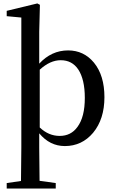

<svg xmlns="http://www.w3.org/2000/svg" viewBox="-20 -834 673 1116"><path d="M304 262V230L210 217C209 129 208 65 208 24V-59C249 -10 298 15 357 15C423 15 478 -11 521 -62C565 -115 587 -184 587 -269C587 -353 567 -420 526 -470C487 -517 437 -541 376 -541C311 -541 255 -515 208 -464V-649L212 -806L197 -814L19 -771V-740L104 -732V24C104 65 103 130 102 218L19 230V262ZM327 -44C284 -44 246 -60 211 -93V-429C252 -466 292 -484 333 -484C377 -484 411 -466 435 -430C460 -392 473 -337 473 -265C473 -191 459 -135 430 -96C405 -61 370 -44 327 -44Z"/></svg>

Font: AllPunType SemiBold
Style: Regular
Weight: 600
Version: 1.0